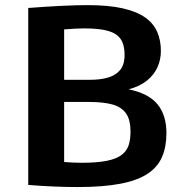

<svg xmlns="http://www.w3.org/2000/svg" viewBox="-20 -736 728 757"><path d="M285.6 1.5Q243.7 1.5 195.1 -0.5Q146.5 -2.4 91.3 -6.8V-704.6Q123.5 -707 156.7 -709.2Q189.9 -711.4 221.4 -712.9Q252.9 -714.4 279.5 -715.1Q306.2 -715.8 325.2 -715.8Q408.2 -715.8 463.9 -703.1Q519.5 -690.4 552.5 -667Q585.4 -643.6 599.9 -610.1Q614.3 -576.7 614.3 -535.2Q614.3 -501 600.8 -470.9Q587.4 -440.9 559.3 -418.2Q531.2 -395.5 487.3 -383.8Q565.9 -367.7 601.1 -324.7Q636.2 -281.7 636.2 -211.4Q636.2 -157.2 618.9 -117.2Q601.6 -77.1 561.8 -50.8Q522 -24.4 454.1 -11.5Q386.2 1.5 285.6 1.5ZM301.8 -94.2Q362.3 -94.2 400.4 -101.8Q438.5 -109.4 459 -124.8Q479.5 -140.1 487.1 -163.1Q494.6 -186 494.6 -217.3Q494.6 -263.2 477.1 -288.6Q459.5 -314 423.6 -324Q387.7 -334 332 -334H232.9V-97.2Q252 -95.7 269 -95Q286.1 -94.2 301.8 -94.2ZM232.9 -421.4H335.9Q374.5 -421.4 405 -429.9Q435.5 -438.5 453.4 -459.7Q471.2 -481 471.2 -519.5Q471.2 -559.1 455.8 -581.8Q440.4 -604.5 406 -614.3Q371.6 -624 313 -624Q295.4 -624 275.4 -623Q255.4 -622.1 232.9 -620.1Z"/></svg>

Font: Comme SemiBold
Style: Regular
Weight: 600
Version: Version 1.000;gftools[0.9.27]